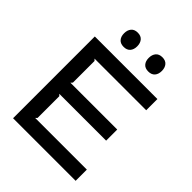

<svg xmlns="http://www.w3.org/2000/svg" viewBox="-282 -1193 1345 1345"><g transform="rotate(45 390.0 -521.0)"><path d="M593 -971Q593 -939 576.5 -920Q560 -901 528 -901Q496 -901 479.5 -920Q463 -939 463 -971Q463 -1003 479.5 -1022.5Q496 -1042 528 -1042Q560 -1042 576.5 -1022.5Q593 -1003 593 -971ZM349 -971Q349 -939 332.5 -920Q316 -901 284 -901Q252 -901 235.5 -920Q219 -939 219 -971Q219 -1003 235.5 -1022.5Q252 -1042 284 -1042Q316 -1042 332.5 -1022.5Q349 -1003 349 -971ZM710 0H90V-810H710V-699H198L210 -687V-473L198 -460H662V-350H198L210 -338V-123L198 -111H710Z"/></g></svg>

Font: Sinkin Sans 500 Medium
Style: 500 Medium
Weight: 500
Designer: Keith Bates
Foundry: K-Type
Version: Sinkin Sans (version 1.0)  by Keith Bates   •   © 2014   www